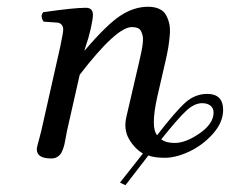

<svg xmlns="http://www.w3.org/2000/svg" viewBox="-20 -459 685 568"><path d="M457 -46.9Q470.7 -36.1 497.1 -36.1Q529.8 -36.1 570.8 -64.7Q611.8 -93.3 611.8 -126Q611.8 -139.2 602.5 -146.5Q593.3 -153.8 578.1 -153.8Q555.7 -153.8 532 -132.3Q508.3 -110.8 457 -46.9ZM232.9 -319.8 230 -311 231 -310.1Q296.4 -386.7 336.4 -412.8Q376.5 -439 418 -439Q437.5 -439 451.2 -432.6Q464.8 -426.3 471.4 -414.1Q478 -401.9 481 -387.9Q483.9 -374 482.2 -354.5Q480.5 -335 477.8 -318.6Q475.1 -302.2 470.2 -280.8L445.8 -174.8Q435.1 -127.9 435.1 -98.1Q435.1 -70.3 444.8 -59.1Q500 -130.4 528.6 -155.8Q557.1 -181.2 592.8 -181.2Q640.1 -181.2 640.1 -133.8Q640.1 -97.2 609.9 -63.2Q579.6 -29.3 540 -10.7Q500.5 7.8 467.8 7.8Q437.5 7.8 418.9 1L351.1 88.9L335 81.1L402.8 -4.9Q377.9 -19.5 361.6 -47.9Q345.2 -76.2 354 -113.8L392.1 -277.8Q396 -295.4 398.2 -305.4Q400.4 -315.4 402.1 -329.1Q403.8 -342.8 402.6 -350.1Q401.4 -357.4 398.2 -365Q395 -372.6 387.9 -375.7Q380.9 -378.9 370.1 -378.9Q324.2 -378.9 215.8 -237.8L178.2 -71.8Q176.8 -64.9 174.6 -52.7Q172.4 -40.5 170.9 -33.4Q169.4 -26.4 166 -17.1Q162.6 -7.8 158.7 -2.7Q154.8 2.4 147.9 6.1Q141.1 9.8 131.8 9.8Q88.9 9.8 88.9 -17.1Q88.9 -21.5 91.1 -30Q93.3 -38.6 96.9 -51.8Q100.6 -64.9 102.1 -71.8L158.2 -320.8Q167 -362.3 167 -372.1Q167 -379.9 162.4 -385.7Q157.7 -391.6 148.9 -392.1L108.9 -395Q98.1 -411.6 107.9 -422.9Q198.2 -436 233.9 -436Q254.9 -436 254.9 -415Q254.9 -402.8 248.5 -374.5Q242.2 -346.2 232.9 -319.8Z"/></svg>

Font: Common Serif Medium
Style: Italic
Weight: 500
Italic angle: -12°
Designer: Philipp H. Poll, Khaled Hosny
Foundry: Stefan Peev, Context Ltd.
Version: Version 1.026